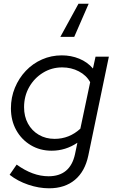

<svg xmlns="http://www.w3.org/2000/svg" viewBox="-20 -807 621 1037"><path d="M245 210Q190 210 132.5 190.5Q75 171 32 137L70 82Q157 145 242 145Q359 145 385 26L398 -36Q334 7 259 7Q196 7 146 -23Q96 -53 67.5 -104.5Q39 -156 39 -222Q39 -281 60.5 -333Q82 -385 119.5 -424.5Q157 -464 207 -486Q257 -508 314 -508Q364 -508 408 -490Q452 -472 482 -437L496 -501H568L457 33Q439 119 384.5 164.5Q330 210 245 210ZM275 -57Q354 -57 414 -112L467 -363Q447 -400 406 -421.5Q365 -443 316 -443Q259 -443 212 -414Q165 -385 137.5 -336.5Q110 -288 110 -228Q110 -178 131 -139.5Q152 -101 189.5 -79Q227 -57 275 -57ZM459 -787 381 -608H306L404 -787Z"/></svg>

Font: Red Hat Display
Style: Italic
Weight: 400
Italic angle: -12°
Designer: Pentagram, MCKL
Foundry: Pentagram, MCKL
Version: Version 1.023; ttfautohint (v1.8.3)